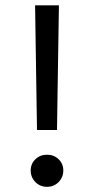

<svg xmlns="http://www.w3.org/2000/svg" viewBox="-20 -702 356 727"><path d="M195.8 -209.7 203.1 -681.9H112.8L120.1 -209.7ZM96.2 -56.3Q96.2 -30.8 114 -12.7Q131.8 5.4 158.1 5.4Q184.3 5.4 202 -12.7Q219.7 -30.8 219.7 -56.3Q219.7 -81.8 202 -99Q184.3 -116.2 158.1 -116.2Q131.8 -116.2 114 -99Q96.2 -81.8 96.2 -56.3Z"/></svg>

Font: Estedad-FD-VF Thin
Style: Regular
Weight: 100
Designer: Amin Abedi
Version: Version 5.0